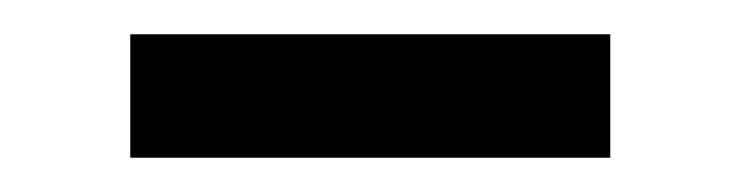

<svg xmlns="http://www.w3.org/2000/svg" viewBox="-20 -359 432 112"><path d="M56 -267V-339H336V-267Z"/></svg>

Font: Inria Sans
Style: Regular
Weight: 400
Designer: Black Foundry Team
Foundry: Black Foundry
Version: Version 1.2; ttfautohint (v1.8.3)